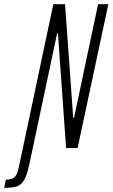

<svg xmlns="http://www.w3.org/2000/svg" viewBox="-106 -708 538 918"><path d="M-17 96 149 -688H205L244 -145H248L363 -688H412L265 0H210L171 -548H167L35 74Q24 128 9.5 152.5Q-5 177 -26 183.5Q-47 190 -86 190L-78 151Q-49 151 -36 138.5Q-23 126 -17 96Z"/></svg>

Font: Saira Ultra Condensed Light
Style: Italic
Weight: 300
Width: 1
Italic angle: -12°
Designer: Hector Gatti with collaboration of the Omnibus-Type team
Foundry: Omnibus-Type
Version: Version 1.001; ttfautohint (v1.8)